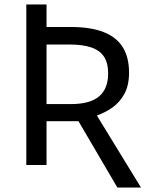

<svg xmlns="http://www.w3.org/2000/svg" viewBox="-20 -734 662 854"><path d="M502 100 329 -195H187V0H97V-714H187V-614H294Q383 -614 440.5 -591.5Q498 -569 526 -524Q554 -479 554 -411Q554 -354 533 -316Q512 -278 479.5 -255.5Q447 -233 411 -220L607 100ZM294 -271Q381 -271 421 -305.5Q461 -340 461 -407Q461 -454 442.5 -482Q424 -510 386 -523Q348 -536 289 -536H187V-271Z"/></svg>

Font: Noto Sans Ambassadori
Style: Regular
Weight: 400
Designer: Monotype Design Team
Foundry: Monotype Imaging Inc.
Version: Version 2.013